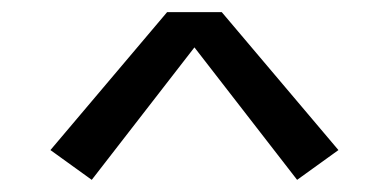

<svg xmlns="http://www.w3.org/2000/svg" viewBox="-20 -744 640 316"><path d="M469 -448 300 -666 131 -448 63 -497 255 -724H345L537 -497Z"/></svg>

Font: Iosevka Aile
Style: Regular
Weight: 400
Designer: Belleve Invis
Foundry: Belleve Invis
Version: Version 28.0.1; ttfautohint (v1.8.4)